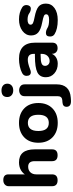

<svg xmlns="http://www.w3.org/2000/svg" viewBox="768 -1542 957 2532"><g transform="rotate(-90 1246.0 -275.5)"><path d="M135 6Q57 6 57 -67V-639Q57 -670 79 -690Q101 -710 137 -710Q213 -710 213 -642V-397L196 -399Q221 -449 266 -476Q311 -503 372 -503Q543 -503 543 -295V-67Q543 6 465 6Q387 6 387 -67V-298Q387 -382 314 -382Q268 -382 240.5 -353Q213 -324 213 -275V-67Q213 6 135 6Z M892 8Q773 8 701.5 -61Q630 -130 630 -248Q630 -366 701.5 -434.5Q773 -503 892 -503Q1011 -503 1082.5 -434.5Q1154 -366 1154 -248Q1154 -130 1082.5 -61Q1011 8 892 8ZM892 -110Q999 -110 999 -248Q999 -318 971.5 -352Q944 -386 892 -386Q840 -386 812.5 -352Q785 -318 785 -248Q785 -110 892 -110Z M1196 182Q1104 189 1104 124Q1104 74 1164 70L1192 68Q1217 66 1230.5 51Q1244 36 1244 8V-428Q1244 -466 1267.5 -483.5Q1291 -501 1322 -501Q1353 -501 1376.5 -483.5Q1400 -466 1400 -428V-4Q1400 78 1357 125.5Q1314 173 1224 180ZM1321 -579Q1281 -579 1257 -600.5Q1233 -622 1233 -657Q1233 -734 1321 -734Q1361 -734 1385 -713Q1409 -692 1409 -657Q1409 -622 1385 -600.5Q1361 -579 1321 -579Z M1672 8Q1596 8 1545 -36.5Q1494 -81 1494 -149Q1494 -228 1557.5 -260.5Q1621 -293 1776 -293H1818V-218H1785Q1707 -218 1675.5 -205Q1644 -192 1644 -160Q1644 -133 1662 -116Q1680 -99 1707 -99Q1749 -99 1775.5 -127.5Q1802 -156 1802 -202V-310Q1802 -387 1724 -387Q1701 -387 1671.5 -380Q1642 -373 1600 -357Q1587 -352 1578 -349.5Q1569 -347 1561 -347Q1512 -347 1512 -405Q1512 -442 1550 -462Q1585 -481 1636 -492Q1687 -503 1736 -503Q1950 -503 1950 -289V-66Q1950 6 1876 6Q1844 6 1823.5 -14Q1803 -34 1803 -66V-101L1811 -98Q1802 -49 1764.5 -20.5Q1727 8 1672 8Z M2248 8Q2129 8 2062 -34Q2031 -53 2031 -93Q2031 -148 2077 -148Q2112 -148 2145 -127Q2178 -106 2253 -106Q2324 -106 2324 -145Q2324 -164 2303.5 -174Q2283 -184 2212 -198Q2124 -215 2084.5 -249Q2045 -283 2045 -344Q2045 -413 2105.5 -458Q2166 -503 2257 -503Q2348 -503 2415 -461Q2446 -442 2446 -405Q2446 -380 2433 -363.5Q2420 -347 2400 -347Q2365 -347 2336 -368.5Q2307 -390 2251 -390Q2222 -390 2204.5 -379.5Q2187 -369 2187 -350Q2187 -330 2207.5 -319Q2228 -308 2288 -297Q2386 -278 2425.5 -245Q2465 -212 2465 -148Q2465 -77 2406 -34.5Q2347 8 2248 8Z"/></g></svg>

Font: Nunito VF Beta Light
Style: Regular
Weight: 300
Designer: Vernon Adams
Foundry: newtypography
Version: Version 3.001